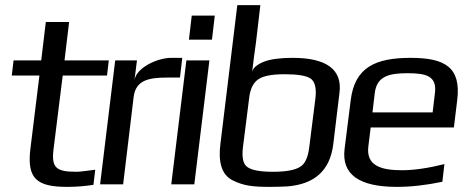

<svg xmlns="http://www.w3.org/2000/svg" viewBox="-20 -720 1808 750"><path d="M189 -136 225 -425H398L405 -484H232L250 -634H159L141 -484H33L26 -425H134L99 -141C84 -22 123 10 243 10C279 10 313 7 345 2L352 -57C315 -52 290 -49 280 -49C202 -49 180 -62 189 -136Z M505 -405 515 -484H430L371 0H461L502 -341C510 -407 561 -417 633 -417H683L692 -494H648C596 -494 511 -456 505 -405Z M808 -565 819 -659H729L718 -565ZM739 0 798 -484H708L649 0Z M1306 -357C1318 -448 1256 -494 1123 -494C1074 -494 1037 -489 1011 -479C984 -468 969 -455 965 -440C967 -461 977 -534 980 -555L997 -700H907L841 -158C832 -88 845 -38 888 -16C932 6 967 10 1036 10C1063 10 1086 9 1105 8C1204 -1 1269 -49 1282 -158ZM1188 -145C1183 -104 1171 -78 1150 -67C1130 -55 1095 -49 1046 -49C997 -49 964 -55 947 -67C930 -78 924 -104 929 -145L953 -335C957 -373 970 -398 990 -411C1010 -424 1044 -430 1091 -430C1141 -430 1174 -425 1192 -414C1210 -403 1217 -376 1212 -335Z M1584 -494C1448 -494 1366 -458 1350 -329L1326 -138C1314 -39 1382 10 1530 10C1587 10 1646 3 1708 -10L1716 -79C1652 -63 1596 -55 1550 -55C1468 -55 1409 -73 1419 -149L1428 -222H1753L1766 -329C1782 -458 1717 -494 1584 -494ZM1572 -434C1645 -434 1687 -423 1679 -357L1670 -281H1435L1444 -357C1452 -423 1501 -434 1572 -434Z"/></svg>

Font: Gamestation Display
Style: Italic
Weight: 400
Designer: Jonas Hecksher
Foundry: Jonas Hecksher, Playtypeª, e-types AS
Version: Version 1.003